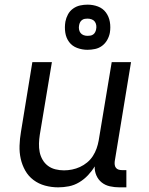

<svg xmlns="http://www.w3.org/2000/svg" viewBox="-20 -797 640 825"><path d="M230 8Q201 8 173.5 0.5Q146 -7 124 -23.5Q102 -40 88.5 -64Q75 -88 69 -115Q63 -142 64 -171.5Q65 -201 70 -230L119 -530H203L151 -218Q148 -199 147.5 -180Q147 -161 150.5 -143.5Q154 -126 163 -110.5Q172 -95 186 -84.5Q200 -74 218 -69.5Q236 -65 255 -65Q272 -65 289.5 -68.5Q307 -72 323.5 -79.5Q340 -87 354.5 -99Q369 -111 379 -126.5Q389 -142 395 -159Q401 -176 404 -193L460 -530H543L473 -104Q472 -96 473 -88.5Q474 -81 478.5 -75.5Q483 -70 490 -68Q497 -66 505 -66H523V8H493Q472 8 452 3.5Q432 -1 417 -13Q402 -25 394 -43.5Q386 -62 387 -82Q375 -62 358 -44Q341 -26 320 -13.5Q299 -1 276 3.5Q253 8 230 8ZM356 -583Q333 -583 311.5 -591Q290 -599 277 -616.5Q264 -634 260.5 -657Q257 -680 261 -704Q264 -720 272 -735Q280 -750 294 -760Q308 -770 324 -773.5Q340 -777 356 -777Q380 -777 401 -769Q422 -761 435 -743.5Q448 -726 452 -703Q456 -680 452 -656Q449 -640 440.5 -625Q432 -610 418.5 -600Q405 -590 388.5 -586.5Q372 -583 356 -583ZM356 -643Q362 -643 368.5 -644Q375 -645 380.5 -649Q386 -653 389 -659Q392 -665 393 -671Q395 -680 393.5 -689Q392 -698 387 -704.5Q382 -711 373.5 -714Q365 -717 356 -717Q350 -717 344 -716Q338 -715 332.5 -711Q327 -707 324 -701Q321 -695 320 -689Q318 -680 319.5 -671Q321 -662 326 -655.5Q331 -649 339 -646Q347 -643 356 -643Z"/></svg>

Font: Iosevka Curly Extended
Style: Italic
Weight: 400
Width: 7
Italic angle: -9°
Monospace: yes
Designer: Belleve Invis
Foundry: Belleve Invis
Version: Version 11.1.0; ttfautohint (v1.8.3)